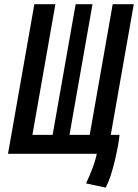

<svg xmlns="http://www.w3.org/2000/svg" viewBox="-20 -713 640 890"><path d="M380.4 0 502.4 -693.4H600.1L478 0ZM470.2 156.7 378.9 137.2Q397.9 97.7 413.3 54.2Q428.7 10.7 432.1 -22.5L470.2 0H82.5V-87.9H534.2Q532.2 -66.4 526.4 -34.7Q520.5 -2.9 512.2 32.2Q503.9 67.4 493.2 100.1Q482.4 132.8 470.2 156.7ZM17.1 0 139.2 -693.4H236.8L114.7 0ZM208.5 0 330.6 -693.4H408.7L286.6 0Z"/></svg>

Font: Cascadia Code
Style: Italic
Weight: 400
Italic angle: -10°
Designer: Aaron Bell
Foundry: Saja Typeworks
Version: Version 2407.024